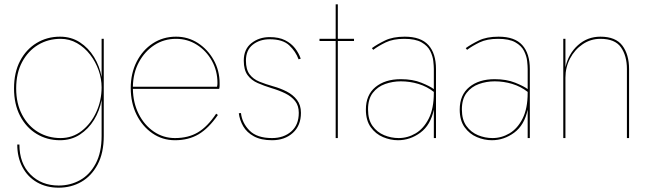

<svg xmlns="http://www.w3.org/2000/svg" viewBox="-20 -640 3021 890"><path d="M60 30H70Q70 117 121 168.5Q172 220 252 220Q306 220 351 195Q396 170 423.5 118.5Q451 67 451 -10V-177Q442 -127 416 -84.5Q390 -42 350 -16Q310 10 258 10Q198 10 149.5 -19.5Q101 -49 73 -103Q45 -157 45 -230Q45 -304 73 -357.5Q101 -411 149.5 -440.5Q198 -470 258 -470Q310 -470 350 -444Q390 -418 416 -375.5Q442 -333 451 -283V-460H461V-10Q461 69 432.5 122.5Q404 176 357 203Q310 230 252 230Q195 230 151.5 205Q108 180 84 134.5Q60 89 60 30ZM55 -230Q55 -160 82.5 -108Q110 -56 156.5 -28Q203 0 261 0Q316 0 359 -33.5Q402 -67 426.5 -121Q451 -175 451 -235Q451 -275 437 -314.5Q423 -354 397.5 -387Q372 -420 337 -440Q302 -460 261 -460Q203 -460 156.5 -432Q110 -404 82.5 -352.5Q55 -301 55 -230Z M791 10Q733 10 686.5 -22Q640 -54 613 -108.5Q586 -163 586 -232Q586 -300 613.5 -354Q641 -408 688.5 -439Q736 -470 796 -470Q852 -470 897.5 -440.5Q943 -411 970.5 -362Q998 -313 998 -254Q998 -250 998 -243Q998 -236 996 -228H596Q597 -163 623 -111.5Q649 -60 693 -30Q737 0 791 0Q853 0 897.5 -26.5Q942 -53 982 -113L990 -107Q947 -45 900.5 -17.5Q854 10 791 10ZM796 -460Q740 -460 695.5 -431Q651 -402 624 -352Q597 -302 596 -238H986Q988 -246 988 -255Q988 -312 962 -358.5Q936 -405 892.5 -432.5Q849 -460 796 -460Z M1097 -116Q1102 -70 1136.5 -35Q1171 0 1241 0Q1295 0 1330 -30.5Q1365 -61 1365 -117Q1365 -150 1348 -171.5Q1331 -193 1302.5 -207Q1274 -221 1240 -231Q1204 -242 1174.5 -255Q1145 -268 1127.5 -292Q1110 -316 1110 -359Q1110 -412 1145.5 -440Q1181 -468 1230 -468Q1273 -468 1301.5 -453.5Q1330 -439 1347.5 -416.5Q1365 -394 1374 -368L1364 -365Q1351 -401 1321 -429.5Q1291 -458 1230 -458Q1184 -458 1152 -433Q1120 -408 1120 -359Q1120 -318 1137 -295.5Q1154 -273 1182.5 -261.5Q1211 -250 1246 -240Q1279 -231 1308.5 -216Q1338 -201 1356.5 -177Q1375 -153 1375 -117Q1375 -58 1337.5 -24Q1300 10 1241 10Q1190 10 1157 -8Q1124 -26 1107.5 -54.5Q1091 -83 1087 -115Z M1461 -460H1536V-620H1546V-460H1621V-450H1546V0H1536V-450H1461Z M1710 -409 1704 -417Q1729 -435 1765 -452.5Q1801 -470 1856 -470Q1931 -470 1966 -431Q2001 -392 2001 -320V0H1991V-132Q1976 -60 1928.5 -25Q1881 10 1825 10Q1790 10 1755.5 -4.5Q1721 -19 1698.5 -50.5Q1676 -82 1676 -132Q1676 -200 1720.5 -236.5Q1765 -273 1838 -273Q1893 -273 1933.5 -256.5Q1974 -240 1991 -227V-320Q1991 -334 1988.5 -357Q1986 -380 1974 -404Q1962 -428 1933.5 -444Q1905 -460 1854 -460Q1802 -460 1768 -443.5Q1734 -427 1710 -409ZM1686 -133Q1686 -85 1707 -56Q1728 -27 1760.5 -13.5Q1793 0 1828 0Q1870 0 1907 -22Q1944 -44 1967.5 -90.5Q1991 -137 1991 -210V-214Q1959 -239 1919.5 -251Q1880 -263 1838 -263Q1800 -263 1765 -250.5Q1730 -238 1708 -209.5Q1686 -181 1686 -133Z M2145 -409 2139 -417Q2164 -435 2200 -452.5Q2236 -470 2291 -470Q2366 -470 2401 -431Q2436 -392 2436 -320V0H2426V-132Q2411 -60 2363.5 -25Q2316 10 2260 10Q2225 10 2190.5 -4.5Q2156 -19 2133.5 -50.5Q2111 -82 2111 -132Q2111 -200 2155.5 -236.5Q2200 -273 2273 -273Q2328 -273 2368.5 -256.5Q2409 -240 2426 -227V-320Q2426 -334 2423.5 -357Q2421 -380 2409 -404Q2397 -428 2368.5 -444Q2340 -460 2289 -460Q2237 -460 2203 -443.5Q2169 -427 2145 -409ZM2121 -133Q2121 -85 2142 -56Q2163 -27 2195.5 -13.5Q2228 0 2263 0Q2305 0 2342 -22Q2379 -44 2402.5 -90.5Q2426 -137 2426 -210V-214Q2394 -239 2354.5 -251Q2315 -263 2273 -263Q2235 -263 2200 -250.5Q2165 -238 2143 -209.5Q2121 -181 2121 -133Z M2886 -320Q2886 -381 2858.5 -420.5Q2831 -460 2763 -460Q2718 -460 2681 -435Q2644 -410 2622.5 -369Q2601 -328 2601 -280V0H2591V-460H2601V-328Q2615 -391 2659 -430.5Q2703 -470 2763 -470Q2834 -470 2865 -428.5Q2896 -387 2896 -320V0H2886Z"/></svg>

Font: Jost* Hairline
Style: Regular
Weight: 100
Version: Version 3.7